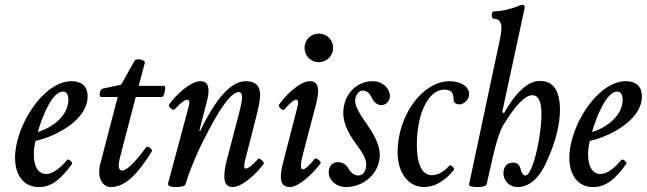

<svg xmlns="http://www.w3.org/2000/svg" viewBox="-20 -745 2621 778"><path d="M138 13C189 13 227 -19 272 -81C276 -86 257 -104 252 -97C225 -65 195 -40 167 -40C134 -40 117 -72 117 -118C117 -134 118 -150 124 -174C213 -194 335 -262 335 -354C335 -396 310 -416 270 -416C155 -416 41 -234 41 -106C41 -31 79 13 138 13ZM133 -210C152 -276 192 -374 235 -374C249 -374 257 -362 257 -341C257 -275 190 -227 133 -210Z M429 13C493 13 545 -51 595 -131C600 -140 578 -157 572 -148C527 -86 493 -54 475 -54C466 -54 461 -61 461 -75C461 -84 463 -96 467 -110L530 -352H636C646 -352 654 -397 646 -397H542L567 -491C567 -506 531 -508 526 -500L471 -402L397 -386C383 -383 379 -352 390 -352H457L386 -80C383 -70 382 -57 382 -44C382 -16 399 13 429 13Z M693 13C716 13 730 9 732 0C759 -86 798 -168 843 -249C888 -330 923 -372 948 -372C956 -372 961 -365 961 -351C961 -340 957 -318 948 -284L900 -100C892 -71 889 -48 889 -31C889 -1 900 13 923 13C961 13 1022 -43 1049 -82C1052 -87 1032 -107 1026 -101C1002 -74 985 -62 976 -62C966 -62 968 -79 980 -122L1020 -279C1028 -311 1034 -342 1034 -359C1034 -398 1015 -416 976 -416C917 -416 856 -349 791 -214L788 -216L812 -310C820 -338 825 -360 825 -376C825 -404 814 -416 792 -416C752 -416 692 -360 665 -321C660 -313 681 -295 688 -302C712 -329 730 -341 738 -341C747 -341 750 -331 744 -311L661 -2C659 8 670 13 693 13Z M1272 -493C1304 -493 1330 -519 1330 -551C1330 -583 1304 -609 1272 -609C1239 -609 1214 -583 1214 -551C1214 -519 1239 -493 1272 -493ZM1154 13C1192 13 1250 -44 1279 -83C1284 -89 1262 -108 1256 -102C1232 -73 1217 -59 1208 -59C1196 -59 1196 -77 1209 -126L1258 -313C1265 -339 1269 -360 1269 -376C1269 -404 1258 -416 1235 -416C1196 -416 1136 -359 1111 -321C1105 -313 1126 -294 1132 -301C1155 -328 1171 -341 1180 -341C1190 -341 1190 -329 1182 -299L1129 -94C1122 -67 1118 -46 1118 -29C1118 -1 1130 13 1154 13Z M1381 13C1457 13 1519 -45 1519 -118C1519 -151 1502 -191 1469 -238C1436 -285 1419 -315 1419 -336C1419 -352 1429 -378 1450 -378C1465 -378 1478 -368 1487 -348C1496 -329 1510 -319 1526 -319C1543 -319 1560 -335 1560 -356C1560 -385 1532 -416 1490 -416C1426 -416 1371 -364 1371 -287C1371 -250 1387 -212 1417 -170C1448 -129 1464 -100 1464 -80C1464 -54 1453 -34 1432 -34C1416 -34 1403 -44 1392 -62C1381 -80 1367 -88 1349 -88C1326 -88 1312 -71 1312 -46C1312 -14 1344 13 1381 13Z M1698 13C1741 13 1782 -11 1819 -56C1824 -63 1806 -81 1800 -73C1779 -49 1754 -35 1730 -35C1691 -35 1669 -78 1669 -157C1669 -287 1717 -382 1781 -382C1795 -382 1806 -377 1812 -370C1815 -365 1818 -351 1819 -334C1823 -326 1831 -322 1841 -322C1860 -322 1881 -341 1881 -364C1881 -394 1847 -416 1802 -416C1692 -416 1591 -277 1591 -128C1591 -45 1635 13 1698 13Z M1916 13C1939 13 1950 8 1952 1L1978 -113C1991 -171 2005 -212 2017 -234C2067 -317 2107 -359 2137 -359C2162 -359 2174 -334 2174 -283C2174 -219 2157 -125 2137 -73C2128 -49 2118 -34 2109 -34C2100 -34 2094 -43 2089 -61C2085 -79 2074 -86 2058 -86C2032 -86 2020 -66 2020 -44C2020 -10 2047 13 2077 13C2127 13 2168 -25 2200 -101C2233 -176 2249 -243 2249 -300C2249 -377 2222 -417 2169 -417C2120 -417 2071 -373 2022 -286L2015 -291L2104 -704C2105 -709 2106 -713 2106 -718C2106 -722 2103 -725 2098 -725C2095 -725 2089 -725 2081 -721C2051 -708 2010 -699 1981 -699C1970 -699 1970 -669 1981 -669C2002 -669 2012 -656 2012 -630C2012 -621 2010 -607 2006 -587L1881 1C1878 10 1892 13 1916 13Z M2384 13C2435 13 2473 -19 2518 -81C2522 -86 2503 -104 2498 -97C2471 -65 2441 -40 2413 -40C2380 -40 2363 -72 2363 -118C2363 -134 2364 -150 2370 -174C2459 -194 2581 -262 2581 -354C2581 -396 2556 -416 2516 -416C2401 -416 2287 -234 2287 -106C2287 -31 2325 13 2384 13ZM2379 -210C2398 -276 2438 -374 2481 -374C2495 -374 2503 -362 2503 -341C2503 -275 2436 -227 2379 -210Z"/></svg>

Font: Junicode Two Beta SemiCondensed Medium
Style: Italic
Weight: 500
Width: 4
Italic angle: -10°
Version: Version 1.063